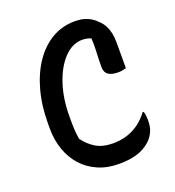

<svg xmlns="http://www.w3.org/2000/svg" viewBox="-134 -826 868 952"><g transform="rotate(-20 300.0 -350.0)"><path d="M332 20Q271 20 222 -1.5Q173 -23 139 -61Q105 -99 87 -150.5Q69 -202 69 -262V-288Q69 -382 90.5 -461Q112 -540 151.5 -598Q191 -656 245.5 -688Q300 -720 367 -720Q393 -720 413.5 -714.5Q434 -709 450.5 -699Q467 -689 481 -674Q498 -658 507.5 -639.5Q517 -621 521.5 -599.5Q526 -578 526 -552Q526 -518 526 -483Q526 -448 526 -415Q519 -413 508 -410.5Q497 -408 484 -408Q450 -408 432 -420.5Q414 -433 414 -460Q414 -498 415.5 -526Q417 -554 417 -581Q417 -608 413 -640L436 -599Q417 -613 401 -617Q385 -621 370 -621Q318 -621 275 -576.5Q232 -532 206.5 -456Q181 -380 181 -284V-264Q181 -234 182.5 -211.5Q184 -189 188 -165Q213 -130 249 -108Q285 -86 339 -86Q399 -86 446.5 -110Q494 -134 529 -181H535Q537 -175 538 -169.5Q539 -164 539.5 -158Q540 -152 540.5 -146Q541 -140 541 -135Q541 -100 530.5 -76.5Q520 -53 504 -37Q486 -19 461.5 -6Q437 7 405 13.5Q373 20 332 20Z"/></g></svg>

Font: Recursive Monospace Casual Medium
Style: Regular
Weight: 500
Version: Version 1.047